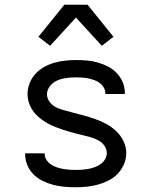

<svg xmlns="http://www.w3.org/2000/svg" viewBox="-20 -781 640 809"><path d="M299 8Q275 8 251.5 6Q228 4 205 -2Q182 -8 160.5 -18.5Q139 -29 122 -45.5Q105 -62 95.5 -84.5Q86 -107 86 -130V-135H168V-134Q168 -120 175.5 -108Q183 -96 194 -88.5Q205 -81 218 -76.5Q231 -72 244.5 -69.5Q258 -67 271.5 -66Q285 -65 299 -65Q313 -65 326.5 -66Q340 -67 353.5 -69.5Q367 -72 380 -77Q393 -82 404.5 -90Q416 -98 423 -110.5Q430 -123 430 -136Q430 -152 420.5 -166Q411 -180 397 -188Q383 -196 367.5 -201Q352 -206 336.5 -209.5Q321 -213 305.5 -217Q290 -221 274.5 -225.5Q259 -230 243.5 -235Q228 -240 213 -246Q198 -252 184 -259.5Q170 -267 157 -276.5Q144 -286 132.5 -297.5Q121 -309 113 -323Q105 -337 100.5 -352.5Q96 -368 96 -384Q96 -407 104.5 -429.5Q113 -452 129 -469.5Q145 -487 165.5 -498.5Q186 -510 208.5 -516.5Q231 -523 254.5 -525.5Q278 -528 301 -528Q324 -528 347 -526Q370 -524 392.5 -517.5Q415 -511 435.5 -500.5Q456 -490 472 -473Q488 -456 497 -434.5Q506 -413 506 -390V-385H424V-387Q424 -400 417.5 -411.5Q411 -423 400.5 -431Q390 -439 377.5 -443.5Q365 -448 352.5 -450.5Q340 -453 327 -454Q314 -455 301 -455Q288 -455 275 -454Q262 -453 249 -450.5Q236 -448 223.5 -443Q211 -438 201 -429.5Q191 -421 184.5 -409Q178 -397 178 -384Q178 -367 188.5 -352.5Q199 -338 214 -330Q229 -322 246 -317.5Q263 -313 279 -309L281 -308Q306 -302 331 -295Q356 -288 380.5 -279.5Q405 -271 428 -258.5Q451 -246 470 -228Q489 -210 500.5 -186Q512 -162 512 -136Q512 -112 502.5 -89.5Q493 -67 476.5 -49.5Q460 -32 438.5 -21Q417 -10 394 -3.5Q371 3 347 5.5Q323 8 299 8ZM191 -588 142 -626 251 -761H349L458 -626L409 -588L300 -707Z"/></svg>

Font: Iosevka Extended
Style: Regular
Weight: 400
Width: 7
Monospace: yes
Designer: Belleve Invis
Foundry: Belleve Invis
Version: Version 32.5.0; ttfautohint (v1.8.4)